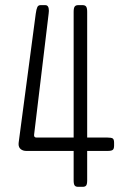

<svg xmlns="http://www.w3.org/2000/svg" viewBox="-20 -722 461 742"><path d="M281.7 0Q272.5 0 268.6 -5.1Q264.6 -10.3 264.6 -24.9V-138.7H82Q68.8 -138.7 60.3 -145.5Q51.8 -152.3 51.8 -165Q51.8 -169.4 52.2 -171.4L118.2 -669.4Q120.6 -687 124.3 -694.6Q127.9 -702.1 136.2 -702.1H155.3Q168.9 -702.1 168.9 -680.2Q168.9 -675.3 168 -669.4L111.8 -201.7Q110.4 -190.4 121.1 -190.4H264.6V-676.3Q264.6 -691.4 268.8 -696.8Q272.9 -702.1 281.7 -702.1H299.8Q308.6 -702.1 312.7 -696.8Q316.9 -691.4 316.9 -676.3V-190.4H395.5Q410.6 -190.4 415.8 -186.8Q420.9 -183.1 420.9 -170.4V-159.2Q420.9 -146.5 415.5 -142.6Q410.2 -138.7 395.5 -138.7H316.9V-24.9Q316.9 -10.3 313 -5.1Q309.1 0 299.8 0Z"/></svg>

Font: BenchNine Light
Style: Regular
Weight: 300
Version: Version 1 ; ttfautohint (v0.92.18-e454-dirty) -l 8 -r 50 -G 